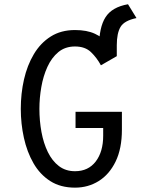

<svg xmlns="http://www.w3.org/2000/svg" viewBox="-20 -850 656 882"><path d="M435 -592V-634Q435 -724.5 464.8 -771Q494.5 -817.5 568 -830.5L607 -767Q551 -755.5 533.8 -726.5Q516.5 -697.5 516.5 -642.5V-592ZM324.5 12Q258 12 210.8 -18.2Q163.5 -48.5 133.8 -100.2Q104 -152 89.8 -216.8Q75.5 -281.5 75.5 -350Q75.5 -420 90.2 -485Q105 -550 135.5 -601.2Q166 -652.5 213 -682.2Q260 -712 324.5 -712Q379.5 -712 416.2 -694.8Q453 -677.5 476.5 -650Q500 -622.5 516.5 -592L443.5 -550Q425 -584.5 398 -610.5Q371 -636.5 324.5 -636.5Q279.5 -636.5 248.2 -610.8Q217 -585 197.8 -542.8Q178.5 -500.5 169.8 -450Q161 -399.5 161 -350Q161 -295 170.5 -243.5Q180 -192 199.8 -151.5Q219.5 -111 250.5 -87.2Q281.5 -63.5 324.5 -63.5Q385.5 -63.5 419.8 -108.2Q454 -153 454 -226.5V-262H327V-336.5H540V-254.5Q540 -167.5 511.2 -108.2Q482.5 -49 433.8 -18.5Q385 12 324.5 12Z"/></svg>

Font: Overpass Mono Light
Style: Regular
Weight: 400
Monospace: yes
Version: Version 4.000